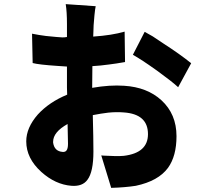

<svg xmlns="http://www.w3.org/2000/svg" viewBox="-20 -851 1009 929"><path d="M403 19Q379 52 326 48Q248 42 180 -19Q107 -85 107 -167Q107 -233 163 -297Q218 -357 305 -393Q304 -408 304 -427V-529L259 -532Q168 -538 138 -546L135 -688Q170 -681 202 -677Q226 -674 254 -672L282 -670Q294 -670 304 -672V-735Q304 -793 298 -831L443 -821Q440 -808 437 -777L433 -729L432 -700Q432 -683 431 -674Q521 -680 583 -698L585 -551Q542 -543 508 -539Q465 -533 427 -531L426 -426Q512 -441 581 -436Q692 -429 761 -366Q834 -299 834 -192Q834 -96 793 -39Q746 25 637 48Q586 56 518 58L470 -99L481 -98Q547 -94 579 -97Q696 -111 696 -202Q696 -299 579 -307Q544 -310 504 -306Q470 -302 429 -294Q432 -182 432 -118Q432 -19 403 19ZM842 -429Q813 -456 740 -509L730 -516Q667 -561 623 -586L680 -697Q697 -688 719 -675L770 -641Q852 -588 905 -545ZM237 -161Q243 -119 283 -116Q295 -115 301 -122Q309 -131 309 -155L307 -251Q237 -212 237 -165Z"/></svg>

Font: Xiangcui Wave Sans Xiangcui Wave Sans
Style: Regular
Weight: 800
Width: 3
Version: Version 0.920;March 28, 2024;FontCreator 14.0.0.2814 64-bit